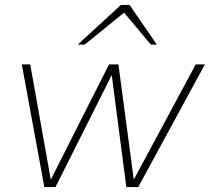

<svg xmlns="http://www.w3.org/2000/svg" viewBox="-20 -750 847 775"><path d="M159 5 68 -490H102L185 -25L420 -490H458L520 -25L770 -490H807L538 5H490L431 -447L204 5ZM589 -570 469 -713 468 -730H503L613 -570ZM294 -570 468 -730H503L487 -704L322 -570Z"/></svg>

Font: REM Thin
Style: Italic
Weight: 250
Italic angle: -11°
Designer: Octavio Pardo
Foundry: Ashler Design
Version: Version 1.005;gftools[0.9.28]